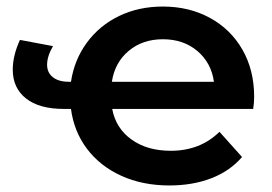

<svg xmlns="http://www.w3.org/2000/svg" viewBox="-20 -560 833 587"><path d="M754 -227H323Q334 -168 382 -133.5Q430 -99 502 -99Q592 -99 651 -157L720 -80Q683 -37 626 -15Q569 7 498 7Q416 7 351 -22.5Q286 -52 246 -105Q206 -158 197 -227H175Q100 -227 59.5 -259Q19 -291 19 -347Q19 -390 41 -438L142 -419Q124 -388 124 -362Q124 -338 141.5 -324Q159 -310 191 -310H197Q207 -377 245.5 -429.5Q284 -482 344 -511Q404 -540 478 -540Q558 -540 621.5 -505.5Q685 -471 721 -408.5Q757 -346 757 -264Q757 -245 754 -227ZM322 -310H634Q626 -368 583.5 -404Q541 -440 478 -440Q416 -440 373.5 -404.5Q331 -369 322 -310Z"/></svg>

Font: Montserrat Alternates SemiBold
Style: Regular
Weight: 600
Designer: Julieta Ulanovsky
Foundry: Julieta Ulanovsky
Version: Version 7.200